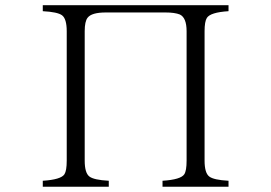

<svg xmlns="http://www.w3.org/2000/svg" viewBox="-20 -770 1040 736"><path d="M144 -750H856V-727.1Q786.1 -722.7 772.9 -701.2Q764.2 -687.5 764.2 -650.4V-154.3Q764.2 -106.9 782.2 -93.3Q799.3 -80.1 856 -77.1V-54.2H603V-77.1Q673.3 -81.5 686.5 -102.1Q695.3 -115.7 695.3 -154.3V-650.4Q695.3 -702.1 669.4 -714.4Q649.9 -722.2 614.3 -722.2H385.7Q331.1 -722.2 315.9 -702.1Q304.7 -688 304.7 -650.4V-154.3Q304.7 -106.9 322.8 -93.3Q339.8 -80.1 397 -77.1V-54.2H144V-77.1Q213.9 -81.5 227.1 -102.1Q235.8 -115.7 235.8 -154.3V-650.4Q235.8 -697.8 217.8 -711.4Q200.7 -724.1 144 -727.1Z"/></svg>

Font: I.Ming
Style: Regular
Weight: 400
Designer: Ichiten Fonts Project
Version: Version 5.10 Mar 24, 2018